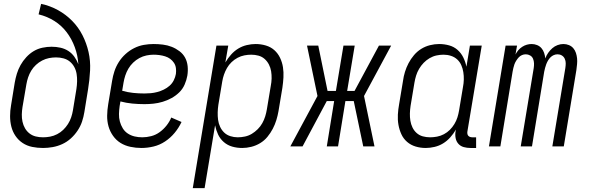

<svg xmlns="http://www.w3.org/2000/svg" viewBox="-20 -755 3040 990"><path d="M202 8Q173 8 146 2.5Q119 -3 97 -17.5Q75 -32 60 -54Q45 -76 38.5 -102Q32 -128 32 -156Q32 -184 37 -212L56 -329Q60 -352 67 -375Q74 -398 86 -419.5Q98 -441 115.5 -460Q133 -479 154 -491.5Q175 -504 199 -509Q223 -514 246 -514Q270 -514 292 -509Q314 -504 332 -492.5Q350 -481 363 -463Q376 -445 384 -424Q381 -470 365.5 -512Q350 -554 324 -588.5Q298 -623 261 -646.5Q224 -670 179 -681L192 -735Q239 -725 279.5 -702.5Q320 -680 352 -647.5Q384 -615 405 -574Q426 -533 436.5 -487Q447 -441 444.5 -392Q442 -343 434 -294L415 -177Q411 -152 403 -128Q395 -104 380 -81.5Q365 -59 345 -41Q325 -23 301 -12Q277 -1 251.5 3.5Q226 8 202 8ZM202 -47Q220 -47 238.5 -50.5Q257 -54 274.5 -63Q292 -72 306 -85.5Q320 -99 330.5 -115.5Q341 -132 347 -150Q353 -168 356 -186L374 -296Q377 -316 377.5 -335.5Q378 -355 375 -374Q372 -393 363 -409.5Q354 -426 340 -437.5Q326 -449 307.5 -454Q289 -459 269 -459Q251 -459 233 -455.5Q215 -452 197.5 -443Q180 -434 165.5 -420.5Q151 -407 141 -390.5Q131 -374 125 -356Q119 -338 116 -320L96 -203Q93 -184 92.5 -165Q92 -146 96 -127.5Q100 -109 109 -93.5Q118 -78 132 -67Q146 -56 164 -51.5Q182 -47 202 -47Z M709 8Q680 8 652 2Q624 -4 601.5 -18Q579 -32 563 -54.5Q547 -77 539.5 -103.5Q532 -130 532.5 -159Q533 -188 538 -218L558 -338Q562 -363 570 -387.5Q578 -412 592.5 -435Q607 -458 627.5 -476.5Q648 -495 672 -507Q696 -519 721.5 -523.5Q747 -528 772 -528Q796 -528 820 -525Q844 -522 865.5 -513.5Q887 -505 905.5 -491Q924 -477 934.5 -457.5Q945 -438 947.5 -414Q950 -390 946 -365Q942 -342 932 -319Q922 -296 904 -278.5Q886 -261 864 -249Q842 -237 818.5 -230Q795 -223 771.5 -220.5Q748 -218 725 -218Q693 -218 662 -221Q631 -224 601 -232L597 -209Q594 -188 593.5 -167.5Q593 -147 598 -128.5Q603 -110 613 -93.5Q623 -77 639 -66.5Q655 -56 674 -51.5Q693 -47 714 -47Q736 -47 759.5 -53Q783 -59 803 -73.5Q823 -88 838.5 -107.5Q854 -127 863 -149L916 -126Q902 -96 880.5 -70Q859 -44 831 -25.5Q803 -7 771.5 0.5Q740 8 709 8ZM725 -273Q741 -273 757.5 -274.5Q774 -276 791 -280.5Q808 -285 824.5 -293Q841 -301 854.5 -313Q868 -325 876 -341Q884 -357 887 -374Q889 -389 887 -404Q885 -419 877 -431Q869 -443 857.5 -451.5Q846 -460 831.5 -464.5Q817 -469 802 -471Q787 -473 772 -473Q754 -473 735 -469Q716 -465 698.5 -455.5Q681 -446 666.5 -432Q652 -418 642 -401Q632 -384 626 -365.5Q620 -347 617 -329L610 -287Q638 -279 666.5 -276Q695 -273 725 -273Z M974 215 1096 -520H1157L1142 -433Q1155 -455 1171.5 -473.5Q1188 -492 1208.5 -504.5Q1229 -517 1252.5 -522.5Q1276 -528 1298 -528Q1325 -528 1350.5 -520.5Q1376 -513 1394.5 -496.5Q1413 -480 1424 -457Q1435 -434 1439 -408.5Q1443 -383 1441.5 -356Q1440 -329 1436 -302L1416 -182Q1412 -159 1405 -136Q1398 -113 1386.5 -91Q1375 -69 1359 -49.5Q1343 -30 1321.5 -17Q1300 -4 1276 2Q1252 8 1229 8Q1202 8 1177.5 1Q1153 -6 1134 -22.5Q1115 -39 1104.5 -61.5Q1094 -84 1089 -109L1035 215ZM1206 -47Q1224 -47 1243 -51Q1262 -55 1278.5 -65Q1295 -75 1309 -89Q1323 -103 1332.5 -120Q1342 -137 1347.5 -155Q1353 -173 1356 -191L1376 -311Q1380 -331 1380.5 -350Q1381 -369 1378 -387.5Q1375 -406 1366.5 -422.5Q1358 -439 1344.5 -451Q1331 -463 1313 -468Q1295 -473 1275 -473Q1258 -473 1240 -469.5Q1222 -466 1205 -457Q1188 -448 1174 -434.5Q1160 -421 1150.5 -404.5Q1141 -388 1135 -370.5Q1129 -353 1126 -335L1106 -215Q1103 -195 1102.5 -175.5Q1102 -156 1104.5 -137Q1107 -118 1115 -101Q1123 -84 1136 -71.5Q1149 -59 1167.5 -53Q1186 -47 1206 -47Z M1911 0H1853L1804 -234H1761L1723 0H1665L1703 -234H1665L1540 0H1477L1617 -260L1563 -520H1621L1669 -286H1712L1751 -520H1809L1770 -286H1808L1934 -520H1997L1857 -260Z M2175 8Q2148 8 2123 0.5Q2098 -7 2079 -23.5Q2060 -40 2049.5 -63Q2039 -86 2034.5 -111.5Q2030 -137 2031.5 -164Q2033 -191 2038 -218L2058 -338Q2061 -361 2068 -384Q2075 -407 2086.5 -429Q2098 -451 2114.5 -470.5Q2131 -490 2152 -503Q2173 -516 2197 -522Q2221 -528 2244 -528Q2271 -528 2296 -521Q2321 -514 2339.5 -497.5Q2358 -481 2369 -458.5Q2380 -436 2385 -411L2403 -520H2464L2390 -77Q2389 -71 2390 -65Q2391 -59 2394.5 -55Q2398 -51 2403.5 -49Q2409 -47 2415 -47H2435V8H2406Q2388 8 2371.5 3.5Q2355 -1 2344 -13Q2333 -25 2329.5 -42Q2326 -59 2329 -77L2331 -87Q2318 -65 2301.5 -46.5Q2285 -28 2264.5 -15.5Q2244 -3 2220.5 2.5Q2197 8 2175 8ZM2198 -47Q2215 -47 2233.5 -50.5Q2252 -54 2269 -63Q2286 -72 2299.5 -85.5Q2313 -99 2323 -115.5Q2333 -132 2338.5 -149.5Q2344 -167 2347 -185L2367 -305Q2371 -325 2371.5 -344.5Q2372 -364 2369 -383Q2366 -402 2358.5 -419Q2351 -436 2337.5 -448.5Q2324 -461 2305.5 -467Q2287 -473 2267 -473Q2249 -473 2230.5 -469Q2212 -465 2195 -455Q2178 -445 2164.5 -431Q2151 -417 2141 -400Q2131 -383 2125.5 -365Q2120 -347 2117 -329L2097 -209Q2094 -189 2093.5 -170Q2093 -151 2096 -132.5Q2099 -114 2107 -97.5Q2115 -81 2128.5 -69Q2142 -57 2160 -52Q2178 -47 2198 -47Z M2501 0 2587 -520H2646L2638 -474Q2644 -486 2652.5 -496Q2661 -506 2672.5 -513.5Q2684 -521 2696.5 -524.5Q2709 -528 2721 -528Q2736 -528 2749.5 -522.5Q2763 -517 2772 -506.5Q2781 -496 2785.5 -482.5Q2790 -469 2792 -454Q2797 -469 2806.5 -482.5Q2816 -496 2828 -506.5Q2840 -517 2855 -522.5Q2870 -528 2885 -528Q2900 -528 2913.5 -522.5Q2927 -517 2936 -506.5Q2945 -496 2949.5 -482.5Q2954 -469 2955.5 -454.5Q2957 -440 2955.5 -424.5Q2954 -409 2952 -394L2887 0H2828L2895 -404Q2897 -417 2897 -429Q2897 -441 2892 -452Q2887 -463 2877 -469Q2867 -475 2855 -475Q2845 -475 2835.5 -471Q2826 -467 2818.5 -459.5Q2811 -452 2805.5 -442.5Q2800 -433 2796.5 -423.5Q2793 -414 2790.5 -404.5Q2788 -395 2786 -385L2723 0H2665L2732 -404Q2734 -417 2733.5 -429Q2733 -441 2728.5 -452Q2724 -463 2713.5 -469Q2703 -475 2691 -475Q2681 -475 2671.5 -471Q2662 -467 2655 -459.5Q2648 -452 2642 -442.5Q2636 -433 2632.5 -423.5Q2629 -414 2627 -404.5Q2625 -395 2623 -385L2560 0Z"/></svg>

Font: Iosevka Term Curly Light
Style: Italic
Weight: 300
Italic angle: -9°
Designer: Belleve Invis
Foundry: Belleve Invis
Version: Version 32.3.0